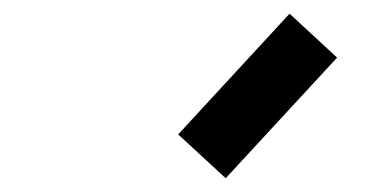

<svg xmlns="http://www.w3.org/2000/svg" viewBox="-20 -838 565 282"><path d="M311.5 -576.2 241.7 -640.6 405.3 -817.9 475.1 -753.4Z"/></svg>

Font: Anka/Coder Condensed
Style: Italic
Weight: 400
Width: 4
Italic angle: -12°
Monospace: yes
Version: Version 001.100